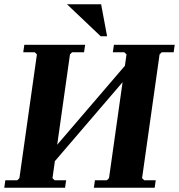

<svg xmlns="http://www.w3.org/2000/svg" viewBox="-23 -880 839 900"><path d="M208 -94 218 -170 585 -598 575 -522ZM315 -635 305 -625 223 -45 233 -35H287L282 0H-3L2 -35H58L68 -45L150 -625L140 -635H86L91 -670H376L371 -635ZM735 -635 725 -625 643 -45 653 -35H707L702 0H417L422 -35H478L488 -45L570 -625L560 -635H506L511 -670H796L791 -635ZM291 -860H451L479 -710H449Z"/></svg>

Font: Brygada 1918
Style: Italic
Weight: 400
Italic angle: -8°
Designer: Mateusz Machalski | Borys Kosmynka | Przemek Hoffer
Foundry: NIEPODLEGLA 2018
Version: Version 3.006